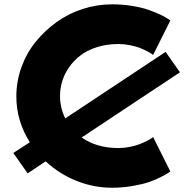

<svg xmlns="http://www.w3.org/2000/svg" viewBox="-20 -860 897 895"><path d="M42 -147 119.1 -196.8Q56.2 -295.9 56.2 -411.1Q56.2 -480.5 79.8 -546.4Q103.5 -612.3 146 -664.8Q188.5 -717.3 243.9 -757.1Q299.3 -796.9 366 -818.4Q432.6 -839.8 502 -839.8Q552.2 -839.8 598.6 -832Q645 -824.2 675.5 -813Q706.1 -801.8 729.2 -790.8Q752.4 -779.8 763.2 -772L773.9 -764.2L693.8 -604Q691.4 -606 686.3 -609.4Q681.2 -612.8 664.8 -621.6Q648.4 -630.4 630.6 -637.2Q612.8 -644 585.9 -649.4Q559.1 -654.8 532.2 -654.8Q477.5 -654.8 431.6 -640.1Q385.7 -625.5 354.5 -601.3Q323.2 -577.1 301.5 -545.7Q279.8 -514.2 269.8 -480.5Q259.8 -446.8 259.8 -413.1Q259.8 -356.9 284.2 -308.1L752 -618.2L818.8 -522.9L360.8 -219.2Q430.2 -169.9 532.2 -169.9Q559.1 -169.9 585.7 -175.3Q612.3 -180.7 630.9 -188Q649.4 -195.3 664.3 -202.9Q679.2 -210.4 686.5 -215.8L693.8 -221.2L773.9 -61Q770 -58.1 762.7 -53Q755.4 -47.9 729.7 -34.7Q704.1 -21.5 675 -11.5Q646 -1.5 599.1 6.8Q552.2 15.1 502 15.1Q416 15.1 335.7 -17.3Q255.4 -49.8 192.9 -107.9L108.9 -51.8Z"/></svg>

Font: Hussar Preview
Style: Bold
Weight: 700
Foundry: Cannot Into Space Fonts, PlusOne Fonts
Version: Version 2.29RC2 "Millennial"